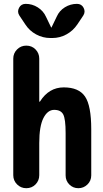

<svg xmlns="http://www.w3.org/2000/svg" viewBox="-20 -990 540 1010"><path d="M278.3 -902.3Q292 -933.6 321.3 -951.7Q350.6 -969.7 384.8 -969.7Q409.2 -969.7 419.9 -948.7Q430.7 -927.7 418 -908.2L386.7 -861.3Q364.3 -828.1 329.6 -809.1Q294.9 -790 254.9 -790H245.1Q205.1 -790 169.9 -809.1Q134.8 -828.1 113.3 -861.3L82 -908.2Q69.3 -927.7 80.1 -948.7Q90.8 -969.7 115.2 -969.7Q149.4 -969.7 178.7 -951.2Q208 -932.6 221.7 -902.3L249 -845.7Q249 -844.7 250 -844.7Q251 -844.7 251 -845.7ZM315.4 -530.3Q394.5 -530.3 427.2 -482.4Q460 -434.6 460 -309.6V-67.4Q460 -39.1 439.9 -19.5Q419.9 0 392.1 0Q364.3 0 344.7 -19.5Q325.2 -39.1 325.2 -67.4V-290Q325.2 -364.3 312.5 -388.2Q299.8 -412.1 265.1 -412.1Q230.5 -412.1 208.5 -369.1Q186.5 -326.2 186.5 -237.3V-68.4Q186.5 -40 167 -20Q147.5 0 118.2 0Q89.8 0 69.8 -20Q49.8 -40 49.8 -68.4V-681.6Q49.8 -710 69.8 -730Q89.8 -750 118.2 -750Q147.5 -750 167 -730Q186.5 -710 186.5 -681.6V-456.1Q186.5 -455.1 188.5 -455.1Q190.4 -455.1 190.4 -456.1Q237.3 -530.3 315.4 -530.3Z"/></svg>

Font: Rounded-X Mgen+ 1m bold
Style: Bold
Weight: 700
Designer: [Source Han Sans]
Ryoko NISHIZUKA  (kana & ideographs); Paul D. Hunt (Latin, Greek & Cyrillic); Wenlong ZHANG  (bopomofo
Version: Version 1.059.20150602